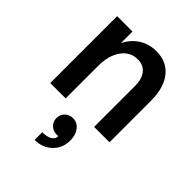

<svg xmlns="http://www.w3.org/2000/svg" viewBox="-223 -630 1015 1015"><g transform="rotate(45 284.5 -122.5)"><path d="M304 -416Q248 -416 214 -368.5Q180 -321 180 -243V0H65V-500H180V-413Q203 -461 245.5 -488.5Q288 -516 343 -516Q421 -516 464.5 -461.5Q508 -407 508 -309V0H393V-305Q393 -358 369.5 -387Q346 -416 304 -416ZM294 169H280Q254 168 236.5 151Q219 134 219 108Q219 81 237 63.5Q255 46 282 46Q314 46 334.5 72.5Q355 99 355 140Q355 197 316.5 234Q278 271 219 271V214Q254 214 274 202Q294 190 294 169Z"/></g></svg>

Font: MedMera Sans Semibold
Style: Regular
Weight: 600
Designer: Kasper Nordkvist
Foundry: UNCUT.wtf
Version: Version 1.300